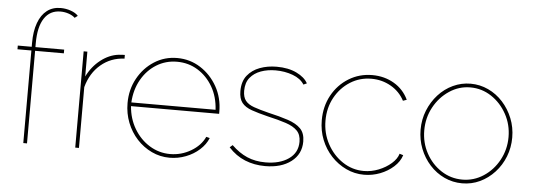

<svg xmlns="http://www.w3.org/2000/svg" viewBox="-49 -881 2860 1031"><g transform="rotate(5 1381.0 -365.0)"><path d="M103 0V-499H28V-519H103V-540Q103 -603 119.5 -648Q136 -693 166.5 -716.5Q197 -740 240 -740Q269 -740 295.5 -730.5Q322 -721 335 -706L319 -694Q307 -706 285.5 -713.5Q264 -721 241 -721Q184 -721 153.5 -674.5Q123 -628 123 -540V-519H278V-499H123V0Z M605 -499Q532 -496 478 -450.5Q424 -405 403 -328V0H383V-519H403V-385Q430 -440 475.5 -475.5Q521 -511 572 -517Q582 -518 590.5 -518.5Q599 -519 605 -519Z M892 10Q841 10 795.5 -11.5Q750 -33 715.5 -70.5Q681 -108 661.5 -157.5Q642 -207 642 -263Q642 -336 675 -396Q708 -456 763.5 -491.5Q819 -527 887 -527Q956 -527 1012.5 -491Q1069 -455 1103 -394.5Q1137 -334 1137 -259Q1137 -256 1137 -253.5Q1137 -251 1137 -248H662Q667 -181 699 -127Q731 -73 782 -41.5Q833 -10 893 -10Q953 -10 1005 -40.5Q1057 -71 1079 -119L1098 -114Q1084 -79 1052.5 -50.5Q1021 -22 979 -6Q937 10 892 10ZM662 -268H1116Q1112 -338 1081 -391.5Q1050 -445 1000 -476Q950 -507 888 -507Q827 -507 777 -476Q727 -445 696.5 -391Q666 -337 662 -268Z M1407 10Q1348 10 1298 -10.5Q1248 -31 1209 -74L1224 -87Q1264 -48 1308 -29Q1352 -10 1407 -10Q1484 -10 1532 -43.5Q1580 -77 1580 -136Q1580 -174 1559 -195.5Q1538 -217 1497.5 -230.5Q1457 -244 1399 -257Q1346 -270 1310.5 -282.5Q1275 -295 1257.5 -317Q1240 -339 1240 -380Q1240 -432 1265.5 -464Q1291 -496 1332.5 -511.5Q1374 -527 1423 -527Q1486 -527 1530.5 -505.5Q1575 -484 1592 -452L1574 -444Q1555 -475 1512 -491Q1469 -507 1419 -507Q1376 -507 1340 -494Q1304 -481 1282 -454Q1260 -427 1260 -383Q1260 -349 1275 -330Q1290 -311 1321 -300Q1352 -289 1400 -277Q1462 -263 1507 -248Q1552 -233 1576 -208.5Q1600 -184 1600 -139Q1600 -71 1547 -30.5Q1494 10 1407 10Z M1940 10Q1889 10 1843.5 -11.5Q1798 -33 1763 -70.5Q1728 -108 1708.5 -157Q1689 -206 1689 -262Q1689 -337 1722 -397Q1755 -457 1812 -492Q1869 -527 1939 -527Q2004 -527 2056 -496.5Q2108 -466 2134 -411L2114 -404Q2089 -452 2041 -479.5Q1993 -507 1936 -507Q1873 -507 1821.5 -474.5Q1770 -442 1739.5 -386.5Q1709 -331 1709 -262Q1709 -194 1740 -136.5Q1771 -79 1823 -44.5Q1875 -10 1937 -10Q1978 -10 2017 -25.5Q2056 -41 2084.5 -66Q2113 -91 2121 -119L2141 -113Q2130 -78 2099 -50Q2068 -22 2026.5 -6Q1985 10 1940 10Z M2469 10Q2418 10 2373 -11Q2328 -32 2294 -69.5Q2260 -107 2241 -155.5Q2222 -204 2222 -258Q2222 -313 2241.5 -361.5Q2261 -410 2295 -447.5Q2329 -485 2374 -506Q2419 -527 2469 -527Q2519 -527 2564 -506Q2609 -485 2643 -447.5Q2677 -410 2696.5 -361.5Q2716 -313 2716 -258Q2716 -204 2697 -155.5Q2678 -107 2643.5 -69.5Q2609 -32 2564.5 -11Q2520 10 2469 10ZM2242 -256Q2242 -189 2272.5 -133Q2303 -77 2354.5 -43.5Q2406 -10 2468 -10Q2530 -10 2582 -44Q2634 -78 2665 -135Q2696 -192 2696 -259Q2696 -326 2665 -382.5Q2634 -439 2582.5 -473Q2531 -507 2469 -507Q2408 -507 2356 -472.5Q2304 -438 2273 -381Q2242 -324 2242 -256Z"/></g></svg>

Font: Raleway Thin Thin
Style: Regular
Weight: 250
Version: Version 4.026